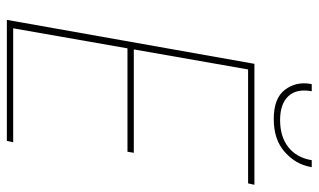

<svg xmlns="http://www.w3.org/2000/svg" viewBox="-200 -706 907 546"><g transform="rotate(90 253.0 -433.5)"><path d="M506 -704 502 -686H178L121 -361H415L412 -343H118L61 -18H385L381 0H37L162 -704ZM455 -863Q448 -822 413 -790.5Q378 -759 319 -759Q260 -759 236 -790.5Q212 -822 219 -863L220 -867H240Q232 -824 254 -800.5Q276 -777 322 -777Q369 -777 399 -800.5Q429 -824 436 -867H456Z"/></g></svg>

Font: Poppins Thin
Style: Italic
Weight: 250
Italic angle: -10°
Designer: Ninad Kale (Devanagari), Jonny Pinhorn (Latin)
Foundry: Indian Type Foundry
Version: Version 3.200;PS 1.000;hotconv 16.6.54;makeotf.lib2.5.65590